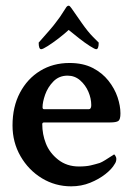

<svg xmlns="http://www.w3.org/2000/svg" viewBox="-20 -655 466 681"><path d="M232.4 5.9Q175.8 5.9 128.4 -22.9Q81.1 -51.8 52.7 -101.1Q24.4 -150.4 24.4 -210Q24.4 -276.4 50.8 -326.2Q77.1 -376 122.6 -403.8Q168 -431.6 226.6 -431.6Q274.4 -431.6 308.6 -414.1Q342.8 -396.5 364.7 -368.7Q386.7 -340.8 397 -310.1Q407.2 -279.3 407.2 -252.9Q407.2 -231.4 399.9 -226.1Q392.6 -220.7 370.1 -220.7H136.7Q129.9 -220.7 129.9 -214.8Q129.9 -178.7 142.6 -146.5Q155.3 -113.3 186 -88.9Q216.8 -64.5 259.8 -64.5Q285.2 -64.5 301.8 -68.4Q318.4 -72.3 334 -77.1Q341.8 -80.1 353.5 -87.4Q365.2 -94.7 375 -101.1Q384.8 -107.4 384.8 -107.4Q386.7 -106.4 389.6 -101.6Q392.6 -96.7 392.6 -91.8Q392.6 -81.1 386.7 -73.2Q377 -55.7 354 -37.6Q331.1 -19.5 299.8 -6.8Q268.6 5.9 232.4 5.9ZM136.7 -267.6H294.9Q303.7 -267.6 303.7 -282.2Q303.7 -305.7 293.5 -329.6Q283.2 -353.5 264.2 -370.1Q245.1 -386.7 219.7 -386.7Q189.5 -386.7 169.4 -366.2Q149.4 -345.7 140.1 -319.3Q130.9 -293 130.9 -274.4Q130.9 -267.6 136.7 -267.6ZM126 -480.5Q117.2 -480.5 117.2 -503.9Q141.6 -531.2 156.2 -548.3Q170.9 -565.4 175.8 -572.3Q183.6 -582 192.9 -595.2Q202.1 -608.4 212.9 -626Q217.8 -634.8 223.6 -634.8Q227.5 -634.8 233.4 -626L269.5 -574.2Q292 -542 310.1 -523.9Q328.1 -505.9 330.1 -503.9Q330.1 -480.5 321.3 -480.5Q316.4 -480.5 298.8 -491.7Q281.2 -502.9 260.7 -519Q240.2 -535.2 223.6 -548.8Q209 -535.2 188 -519Q167 -502.9 149.4 -491.7Q131.8 -480.5 126 -480.5Z"/></svg>

Font: Crimson Text SemiBold
Style: Regular
Weight: 600
Designer: Sebastian Kosch
Foundry: Sebastian Kosch
Version: Version 1.100; ttfautohint (v1.8.4)